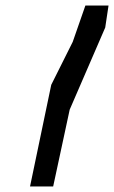

<svg xmlns="http://www.w3.org/2000/svg" viewBox="-20 -822 414 697"><path d="M166 -514 89 -145H173L233 -424L362 -722L374 -802H290L244 -670Z"/></svg>

Font: bitstorm
Style: maxcnobl
Weight: 400
Version: Version 0.2